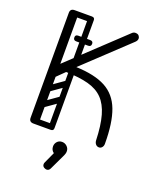

<svg xmlns="http://www.w3.org/2000/svg" viewBox="-167 -795 900 1114"><g transform="rotate(20 283.5 -237.5)"><path d="M501 0Q489 0 481 -9Q473 -18 472 -32Q469 -124 452 -184Q435 -244 401 -279Q367 -314 311 -329Q255 -344 173 -346L120 -294L75 -332L453 -688Q462 -697 473 -697Q489 -697 495.5 -688.5Q502 -680 502 -673Q502 -665 499 -659.5Q496 -654 491 -649L219 -393Q333 -389 400.5 -353Q468 -317 497.5 -239Q527 -161 527 -31Q527 -18 519.5 -9Q512 0 501 0ZM97 0Q70 0 70 -26V-674Q70 -700 97 -700Q125 -700 125 -674V-26Q125 0 97 0ZM81 -17Q81 -35 99 -35H202Q220 -35 220 -17Q220 0 201 0H98Q81 0 81 -17ZM82 -682Q82 -700 100 -700H203Q221 -700 221 -682Q221 -665 202 -665H99Q82 -665 82 -682ZM203 -402Q186 -402 186 -419V-683Q186 -700 203 -700Q221 -700 221 -684V-420Q221 -402 203 -402ZM149 -551Q149 -568 166 -568H240Q259 -568 259 -551Q259 -533 241 -533H167Q149 -533 149 -551ZM149 -551Q149 -568 166 -568H240Q259 -568 259 -551Q259 -533 241 -533H167Q149 -533 149 -551ZM215 -198Q220 -191 218.5 -184Q217 -177 212 -173L118 -107Q105 -98 95 -111Q84 -127 98 -136L192 -202Q205 -211 215 -198ZM215 -296Q220 -289 218.5 -282Q217 -275 212 -271L118 -205Q105 -196 95 -209Q84 -225 98 -234L192 -300Q205 -309 215 -296ZM108 0Q90 0 90 -18V-350Q90 -366 108 -366Q125 -366 125 -349V-17Q125 0 108 0ZM204 0Q186 0 186 -18V-350Q186 -366 204 -366Q221 -366 221 -349V-17Q221 0 204 0ZM248 222Q233 216 233 201Q233 195 236 189L267 121Q249 108 249 85Q249 68 260.5 55.5Q272 43 290 43Q308 43 321 55.5Q334 68 334 85Q334 94 332 100Q330 106 328 111L281 210Q274 225 260 225Q254 225 248 222Z"/></g></svg>

Font: Agu Display
Style: Regular
Weight: 400
Designer: Oluwaseun Badejo
Version: Version 1.103